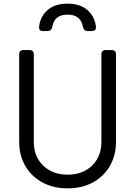

<svg xmlns="http://www.w3.org/2000/svg" viewBox="-20 -1019 740 1051"><path d="M350 12Q271 12 211 -21Q151 -54 118 -111.5Q85 -169 85 -243V-721Q85 -745 109 -745H141Q165 -745 165 -721V-243Q165 -162 216.5 -112.5Q268 -63 350 -63Q433 -63 484 -112.5Q535 -162 535 -243V-721Q535 -745 559 -745H591Q615 -745 615 -721V-243Q615 -169 582 -111.5Q549 -54 489.5 -21Q430 12 350 12ZM217 -849Q191 -849 194 -874Q201 -930 241 -964.5Q281 -999 350 -999Q418 -999 458 -964.5Q498 -930 505 -874Q508 -849 482 -849H459Q439 -849 434 -872Q422 -939 350 -939Q277 -939 266 -872Q261 -849 241 -849Z"/></svg>

Font: Pitagon Sans Text
Style: Regular
Weight: 400
Designer: Travis Tran
Foundry: Pitagon
Version: Version 1.001; ttfautohint (v1.8.4.7-5d5b);gftools[0.9.26]